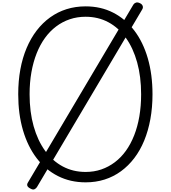

<svg xmlns="http://www.w3.org/2000/svg" viewBox="-20 -1472 1397 1570"><path d="M680 19Q555 19 453.5 -32.5Q352 -84 279.5 -179Q207 -274 168 -406.5Q129 -539 129 -701Q129 -810 146.5 -905Q164 -1000 198 -1080Q232 -1160 280 -1222.5Q328 -1285 389.5 -1329.5Q451 -1374 524 -1397Q597 -1420 680 -1420Q805 -1420 905.5 -1368.5Q1006 -1317 1078 -1222.5Q1150 -1128 1188.5 -995.5Q1227 -863 1227 -701Q1227 -593 1209.5 -497.5Q1192 -402 1159 -322Q1126 -242 1078 -179Q1030 -116 969 -71.5Q908 -27 835.5 -4Q763 19 680 19ZM680 -66Q749 -66 808.5 -86.5Q868 -107 919 -145.5Q970 -184 1009.5 -239Q1049 -294 1077 -365Q1105 -436 1119.5 -520.5Q1134 -605 1134 -701Q1134 -845 1101.5 -962Q1069 -1079 1009.5 -1162Q950 -1245 866.5 -1290Q783 -1335 680 -1335Q611 -1335 550.5 -1314.5Q490 -1294 439 -1255.5Q388 -1217 348 -1162Q308 -1107 280 -1036.5Q252 -966 237 -882Q222 -798 222 -701Q222 -557 255 -440Q288 -323 348.5 -239.5Q409 -156 493 -111Q577 -66 680 -66ZM282 58Q275 69 262 75.5Q249 82 227 69Q190 50 208 21L1071 -1435Q1079 -1447 1093 -1451Q1107 -1455 1126 -1445Q1141 -1438 1146.5 -1424Q1152 -1410 1143 -1395Z"/></svg>

Font: Playwrite BE WAL
Style: Regular
Weight: 400
Designer: Veronika Burian, José Scaglione
Foundry: TypeTogether
Version: Version 1.002